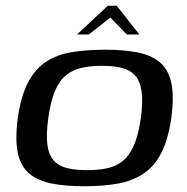

<svg xmlns="http://www.w3.org/2000/svg" viewBox="-20 -641 650 668"><path d="M273 7Q208 7 160 -2.5Q112 -12 82 -37Q52 -62 42 -108.5Q32 -155 42 -231Q53 -307 77.5 -354Q102 -401 140 -426Q178 -451 229.5 -459.5Q281 -468 346 -468Q411 -468 459 -458.5Q507 -449 536.5 -424Q566 -399 576 -352.5Q586 -306 576 -231Q565 -154 540.5 -107.5Q516 -61 478 -36Q440 -11 389 -2Q338 7 273 7ZM283 -49Q323 -49 354.5 -56Q386 -63 408.5 -82Q431 -101 446.5 -137Q462 -173 470 -230Q478 -288 472.5 -324Q467 -360 449.5 -379Q432 -398 403 -405Q374 -412 334 -412Q294 -412 263.5 -405Q233 -398 209.5 -379Q186 -360 171 -324Q156 -288 148 -230Q140 -173 145 -137Q150 -101 167.5 -82Q185 -63 214 -56Q243 -49 283 -49ZM248 -521 355 -621H386L465 -521H421L364 -580L289 -521Z"/></svg>

Font: Genos Medium
Style: Italic
Weight: 500
Italic angle: -8°
Designer: Robert E. Leuschke
Foundry: Robert E. Leuschke
Version: Version 1.010